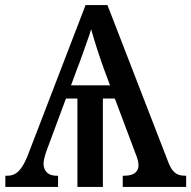

<svg xmlns="http://www.w3.org/2000/svg" viewBox="-20 -734 751 754"><path d="M1 0V-44H10Q26 -44 39.5 -51.5Q53 -59 65 -76.5Q77 -94 88 -121L316 -714H402L639 -102Q650 -71 665 -57.5Q680 -44 705 -44H711V0H462V-44H472Q499 -45 511.5 -56Q524 -67 524 -85Q524 -94 521 -105.5Q518 -117 513 -129L431 -347H384V0H284V-347H239L161 -137Q158 -129 156 -120.5Q154 -112 152.5 -105Q151 -98 151 -91Q151 -71 163 -58Q175 -45 198 -44H208V0ZM259 -399H412L390 -458Q375 -499 362 -539.5Q349 -580 338 -619Q331 -596 321.5 -570Q312 -544 302.5 -516.5Q293 -489 281 -459Z"/></svg>

Font: ET Text
Style: Regular
Weight: 470
Designer: Monotype Design Team
Foundry: Monotype Imaging Inc.
Version: Version 2.009